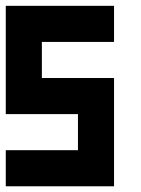

<svg xmlns="http://www.w3.org/2000/svg" viewBox="-20 -445 488 665"><path d="M0 200.2V75.2H250V-49.8H0V-424.8H375V-299.8H125V-174.8H375V200.2Z"/></svg>

Font: Ishtika
Style: Block
Weight: 400
Designer: Kailash Nadh
Version: Version 2.3